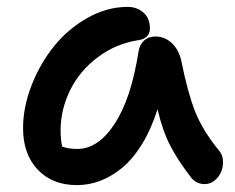

<svg xmlns="http://www.w3.org/2000/svg" viewBox="-20 -539 682 557"><path d="M203.1 -2Q131.8 -2 89.4 -46.9Q46.9 -91.8 46.9 -167Q46.9 -228 71.5 -291.3Q96.2 -354.5 136.7 -404.8Q177.2 -455.1 233.9 -487.1Q290.5 -519 350.1 -519Q377.9 -519 396.5 -502.2Q415 -485.4 415 -456.1Q415 -442.9 406.7 -434.1Q398.4 -425.3 383.8 -422.9Q317.4 -413.1 264.4 -373.5Q211.4 -334 183.6 -277.6Q155.8 -221.2 155.8 -160.2Q155.8 -136.7 160.2 -113.8Q178.7 -106.9 204.1 -106.9Q265.1 -106.9 313 -180.4Q360.8 -253.9 381.8 -389.2Q384.8 -409.2 397.7 -421.1Q410.6 -433.1 430.2 -433.1Q458.5 -433.1 478.8 -413.6Q499 -394 505.9 -362.8Q524.4 -270.5 546.1 -215.3Q567.9 -160.2 616.2 -101.1Q625.5 -90.3 626.7 -73.5Q627.9 -56.6 622.1 -41.7Q616.2 -26.9 603.3 -15.9Q590.3 -4.9 574.2 -4.9Q547.4 -4.9 532.2 -26.9Q496.1 -73.7 473.9 -116.5Q451.7 -159.2 437 -222.2Q418.5 -163.6 391.4 -119.9Q364.3 -76.2 333 -51Q301.8 -25.9 269.5 -13.9Q237.3 -2 203.1 -2Z"/></svg>

Font: Shantell Sans Bouncy
Style: Regular
Weight: 500
Designer: Stephen Nixon, Anya Danilova, Shantell Martin
Foundry: Arrow Type
Version: Version 1.006;[9816181b4]